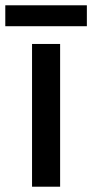

<svg xmlns="http://www.w3.org/2000/svg" viewBox="-39 -705 348 725"><path d="M289 -685H-19V-606H289ZM188 0V-539H82V0Z"/></svg>

Font: Noto Sans Canadian Aboriginal Medium
Style: Regular
Weight: 500
Designer: Monotype Design Team, Typotheque's Kevin King
Foundry: Monotype Imaging Inc.
Version: Version 2.004